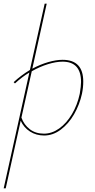

<svg xmlns="http://www.w3.org/2000/svg" viewBox="-33 -731 512 1040"><path d="M418 -289Q418 -257 411 -223Q398 -164 368.5 -112.5Q339 -61 296.5 -29Q254 3 206 3Q163 3 129.5 -18.5Q96 -40 79 -77L-2 289H-13L126 -338Q87 -315 48 -279L41 -286Q81 -323 129 -352L209 -711H220L142 -359Q185 -382 228 -394.5Q271 -407 306 -407Q418 -407 418 -289ZM406 -287Q406 -397 306 -397Q271 -397 227 -383.5Q183 -370 139 -345L83 -94Q97 -55 128.5 -31Q160 -7 205 -7Q248 -7 287.5 -35Q327 -63 356.5 -112.5Q386 -162 399 -223Q406 -265 406 -287Z"/></svg>

Font: Ysabeau Infant Hairline
Style: Italic
Weight: 100
Italic angle: -12°
Designer: Christian Thalmann (Catharsis Fonts)
Version: Version 0.003